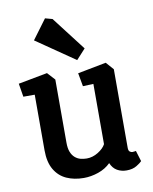

<svg xmlns="http://www.w3.org/2000/svg" viewBox="-83 -796 689 863"><g transform="rotate(-10 261.5 -364.5)"><path d="M230 4Q186 4 151.5 -11.5Q117 -27 97 -61Q77 -95 77 -149V-403H25L15 -464L148 -489L180 -454V-166Q180 -140 186.5 -123.5Q193 -107 204.5 -97Q216 -87 230 -83.5Q244 -80 258 -80Q285 -80 310 -95.5Q335 -111 345 -130V-405L297 -403L286 -464L416 -489L447 -454V-95Q447 -82 453 -77.5Q459 -73 465 -73Q471 -73 475 -74Q479 -75 481 -75L496 -26Q490 -19 471.5 -7.5Q453 4 425 4Q401 4 382 -7Q363 -18 353 -42Q330 -19 296.5 -7.5Q263 4 230 4ZM292 -523 116 -644 182 -733 215 -724 334 -569Z"/></g></svg>

Font: Kreon Medium
Style: Regular
Weight: 500
Version: Version 2.002